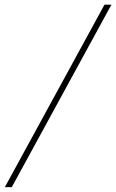

<svg xmlns="http://www.w3.org/2000/svg" viewBox="-62 -730 490 811"><path d="M-12.2 60.5H-41.5L379.4 -710.4H408.7Z"/></svg>

Font: TypoPRO Roboto
Style: Italic
Weight: 250
Italic angle: -12°
Designer: Google
Version: Version 2.136; 2016